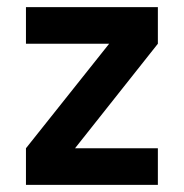

<svg xmlns="http://www.w3.org/2000/svg" viewBox="-20 -520 518 540"><path d="M53 -397V-500H424V-397L191 -103H424V0H53V-103L287 -397Z"/></svg>

Font: TitilliumText22L Rg
Style: Bold
Weight: 700
Designer: Campivisivi
Foundry: Campivisivi
Version: 1.000